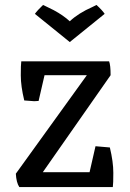

<svg xmlns="http://www.w3.org/2000/svg" viewBox="-20 -756 525 776"><path d="M424 -160Q438 -102 438 -57.5Q438 -13 436 0H58Q46 -18 44 -54L331 -452H160L136 -348Q121 -347 118 -347L78 -350Q64 -408 64 -451.5Q64 -495 66 -508H421Q427 -493 427 -452L153 -60H342L366 -165ZM403 -700 262 -586 121 -700Q131 -714 154 -736Q155 -735 169.5 -728.5Q184 -722 197 -715Q236 -694 262 -670Q297 -703 354 -728Q369 -735 370 -736Q394 -714 403 -700Z"/></svg>

Font: Inika
Style: Regular
Weight: 400
Designer: Constanza Artigas Preller
Foundry: Constanza Artigas Preller
Version: Version 1.001